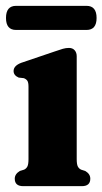

<svg xmlns="http://www.w3.org/2000/svg" viewBox="-24 -637 350 657"><path d="M238.5 -444.5V-92.5Q238.5 -75 242.2 -67.5Q246 -60 253.5 -56.5L267.5 -52Q285 -42 285 -25.5Q285 0 256 0H55.5Q26.5 0 26.5 -25.5Q26.5 -41.5 44 -52L58.5 -56.5Q66 -60 69.8 -67.5Q73.5 -75 73.5 -92.5V-340.5Q73.5 -355 69.5 -360.8Q65.5 -366.5 57.5 -369.5L40 -371.5Q22.5 -379 22.5 -394Q22.5 -412 48.5 -422L163.5 -461Q180.5 -467 191 -470Q201.5 -473 212 -473Q224.5 -473 231.5 -465Q238.5 -457 238.5 -444.5ZM-3.5 -575.5Q-3.5 -617 31 -617H272Q306.5 -617 306.5 -575.5Q306.5 -534.5 272 -534.5H31Q-3.5 -534.5 -3.5 -575.5Z"/></svg>

Font: Fraunces 72pt S050
Style: Bold
Weight: 700
Version: Version 1.000; ttfautohint (v1.8.3)